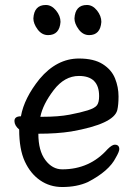

<svg xmlns="http://www.w3.org/2000/svg" viewBox="-20 -727 540 771"><path d="M230 24Q180 24 141 -3Q102 -30 79.5 -79Q57 -128 57 -207Q38 -223 38 -241Q38 -260 64 -260Q77 -333 139 -410Q208 -492 297 -492Q357 -492 392.5 -469.5Q428 -447 442 -412Q456 -377 456 -340Q456 -306 451 -285Q437 -229 266 -199Q209 -190 134 -190Q134 -122 162 -84.5Q190 -47 230 -47Q340 -47 412 -128Q430 -146 441 -146Q459 -146 459 -128Q459 -118 445 -94Q418 -40 333 4Q289 24 230 24ZM142 -258H150Q215 -258 259.5 -266.5Q304 -275 332.5 -284Q361 -293 369.5 -304.5Q378 -316 378 -341Q378 -422 297 -422Q239 -422 195.5 -365Q152 -308 142 -258ZM173 -586Q148 -586 131 -609Q114 -632 114 -653Q117 -707 164 -707Q187 -707 205 -685Q223 -663 223 -639Q219 -586 173 -586ZM338 -586Q313 -586 296 -609Q279 -632 279 -653Q282 -707 329 -707Q352 -707 369.5 -685Q387 -663 387 -639Q383 -586 338 -586Z"/></svg>

Font: LXGW WenKai Mono TC
Style: Bold
Weight: 700
Designer: LXGW / Fontworks Inc.
Foundry: LXGW / Fontworks Inc.
Version: Version 1.330